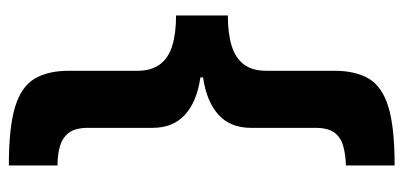

<svg xmlns="http://www.w3.org/2000/svg" viewBox="-259 -495 912 434"><g transform="rotate(-90 197.0 -278.0)"><path d="M40 48Q66 47 85 41.5Q104 36 114.5 21.5Q125 7 125 -21V-167Q125 -213 154.5 -240Q184 -267 239 -275V-281Q184 -289 154.5 -316Q125 -343 125 -389V-535Q125 -563 114.5 -577.5Q104 -592 85 -598Q66 -604 40 -604V-714Q126 -714 172 -700Q218 -686 236 -656Q254 -626 254 -578V-423Q254 -392 268.5 -372.5Q283 -353 311 -344.5Q339 -336 379 -336V-219Q339 -219 311 -210.5Q283 -202 268.5 -183Q254 -164 254 -132V22Q254 70 236 100Q218 130 172 144Q126 158 40 158Z"/></g></svg>

Font: Noto Sans Cham
Style: Bold
Weight: 700
Version: Version 2.002